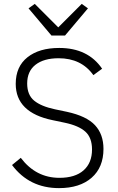

<svg xmlns="http://www.w3.org/2000/svg" viewBox="-20 -957 608 989"><path d="M315 -774H245L127 -914L159 -937L280 -816L401 -937L433 -914ZM284 12Q131 12 42 -107L87 -144Q165 -41 286 -41Q367 -41 410.5 -79.5Q454 -118 454 -187Q454 -248 419.5 -279Q385 -310 313 -325L251 -338Q61 -377 61 -525Q61 -614 121.5 -662Q182 -710 285 -710Q433 -710 506 -603L461 -570Q399 -657 282 -657Q206 -657 163 -623.5Q120 -590 120 -527Q120 -468 156 -438.5Q192 -409 263 -394L325 -381Q426 -359 469.5 -312Q513 -265 513 -190Q513 -95 452 -41.5Q391 12 284 12Z"/></svg>

Font: IBM Plex Sans Light
Style: Regular
Weight: 300
Designer: Mike Abbink, Paul van der Laan, Pieter van Rosmalen
Foundry: Bold Monday
Version: Version 3.0